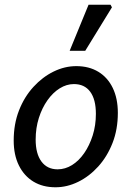

<svg xmlns="http://www.w3.org/2000/svg" viewBox="-20 -781 554 813"><path d="M215 12Q161 12 121.5 -12Q82 -36 60 -80.5Q38 -125 38 -186Q38 -256 60.5 -313.5Q83 -371 121.5 -413Q160 -455 207 -478Q254 -501 303 -501Q357 -501 396.5 -477Q436 -453 457.5 -408.5Q479 -364 479 -303Q479 -233 456.5 -175.5Q434 -118 396 -76Q358 -34 311 -11Q264 12 215 12ZM224 -64Q256 -64 285 -82Q314 -100 336.5 -132.5Q359 -165 372.5 -207.5Q386 -250 386 -299Q386 -360 362 -392.5Q338 -425 293 -425Q262 -425 233 -407Q204 -389 181 -356.5Q158 -324 144.5 -281.5Q131 -239 131 -190Q131 -130 155.5 -97Q180 -64 224 -64ZM275 -566 355 -761H448L454 -750L341 -566Z"/></svg>

Font: Source Sans 3 Medium
Style: Italic
Weight: 500
Italic angle: -11°
Designer: Paul D. Hunt
Foundry: Adobe
Version: Version 3.052;hotconv 1.1.0;makeotfexe 2.6.0